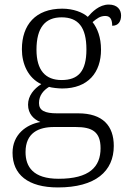

<svg xmlns="http://www.w3.org/2000/svg" viewBox="-20 -582 565 842"><path d="M234 240C399 240 479 169 479 58C479 -30 431 -85 323 -85H230C177 -85 151 -97 151 -130C151 -164 171 -186 195 -201C207 -197 237 -194 253 -194C367 -194 423 -265 423 -364C423 -419 407 -458 386 -485C405 -501 419 -512 442 -512C465 -512 472 -494 472 -469C499 -469 511 -488 511 -514C511 -540 494 -562 457 -562C415 -562 383 -529 365 -508C343 -528 301 -544 253 -544C136 -544 76 -473 76 -366C76 -302 103 -240 161 -213C129 -193 103 -162 103 -123C103 -82 129 -58 157 -47C95 -36 35 8 35 88C35 183 102 240 234 240ZM250 -231C180 -231 140 -273 140 -364C140 -462 179 -506 250 -506C323 -506 359 -463 359 -365C359 -269 323 -231 250 -231ZM237 202C125 202 92 149 92 85C92 0 150 -25 217 -25H312C383 -25 421 -5 421 68C421 150 372 202 237 202Z"/></svg>

Font: Noto Serif Ethiopic Light
Style: Regular
Weight: 300
Designer: Monotype Design Team
Foundry: Monotype Imaging Inc.
Version: Version 2.102